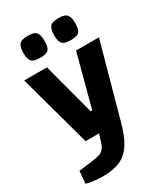

<svg xmlns="http://www.w3.org/2000/svg" viewBox="-215 -794 916 1061"><g transform="rotate(-30 243.0 -263.5)"><path d="M131 -40 5 -500H150L238 -169H248L336 -500H482L355 -40ZM116 177Q90 177 62.5 173.5Q35 170 13 164L20 85L114 73Q147 69 164.5 60.5Q182 52 192 33Q202 14 211 -20L217 -40H355Q334 42 304 89.5Q274 137 229.5 157Q185 177 116 177ZM341 -564Q299 -564 286 -579.5Q273 -595 273 -633Q273 -670 286 -687Q299 -704 341 -704Q382 -704 395 -687Q408 -670 408 -633Q408 -595 395 -579.5Q382 -564 341 -564ZM145 -564Q103 -564 90 -579.5Q77 -595 77 -633Q77 -670 90 -687Q103 -704 145 -704Q187 -704 199.5 -687Q212 -670 212 -633Q212 -595 199.5 -579.5Q187 -564 145 -564Z"/></g></svg>

Font: Changa SemiBold
Style: Regular
Weight: 600
Designer: Eduardo Rodriguez Tunni
Foundry: Eduardo Rodriguez Tunni
Version: Version 3.002; ttfautohint (v1.8.2)